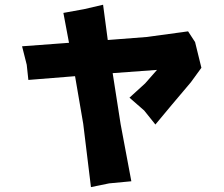

<svg xmlns="http://www.w3.org/2000/svg" viewBox="-20 -762 938 803"><path d="M245.1 -708 268.6 -583 243.2 -581.1 72.3 -568.4 91.8 -491.2 98.6 -427.7 293.9 -443.4 328.1 -244.1 360.4 20.5 436.5 4.9 529.3 -3.9 484.4 -243.2 451.2 -456.1 636.7 -469.7 586.9 -413.1 521.5 -353.5 583 -299.8 629.9 -241.2 698.2 -323.2 778.3 -418 822.3 -478.5 795.9 -585.9 766.6 -630.9 594.7 -607.4 430.7 -594.7 411.1 -742.2 331.1 -723.6Z"/></svg>

Font: MaokenAssortedSans-TC
Style: Regular
Weight: 500
Version: Version 0.83